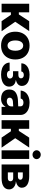

<svg xmlns="http://www.w3.org/2000/svg" viewBox="1422 -2214 802 3687"><g transform="rotate(90 1823.5 -371.0)"><path d="M52.7 -530.3H217.8V-331.1H257.8L387.7 -530.3H578.1L398.4 -261.7L580.1 0H386.7L265.6 -178.7H217.8V0H52.7Z M589.4 -263.7Q589.4 -345.2 621.6 -407Q653.8 -468.8 714.1 -502.9Q774.4 -537.1 856 -537.1Q937.5 -537.1 997.8 -502.9Q1058.1 -468.8 1090.3 -407Q1122.6 -345.2 1122.6 -263.7Q1122.6 -182.1 1090.3 -120.4Q1058.1 -58.6 997.8 -24.4Q937.5 9.8 856 9.8Q774.4 9.8 714.1 -24.4Q653.8 -58.6 621.6 -120.4Q589.4 -182.1 589.4 -263.7ZM954.6 -264.6Q954.6 -309.1 943.1 -343.3Q931.6 -377.4 909.7 -396.2Q887.7 -415 856.9 -415Q809.6 -415 783.4 -374Q757.3 -333 757.3 -264.6Q757.3 -196.3 783.4 -155.3Q809.6 -114.3 856.9 -114.3Q887.7 -114.3 909.7 -133.1Q931.6 -151.9 943.1 -186Q954.6 -220.2 954.6 -264.6Z M1412.6 -102.5Q1446.3 -102.5 1467.5 -118.2Q1488.8 -133.8 1488.8 -161.1Q1488.8 -187 1469.5 -203.4Q1450.2 -219.7 1420.4 -219.7H1348.1V-322.3H1420.4Q1450.2 -322.3 1467.5 -335.9Q1484.9 -349.6 1484.9 -372.1Q1484.9 -396.5 1467.3 -411.6Q1449.7 -426.8 1420.4 -426.8Q1391.6 -426.8 1372.6 -413.3Q1353.5 -399.9 1353 -378.9H1196.8Q1196.8 -426.8 1225.3 -462.6Q1253.9 -498.5 1303.2 -517.8Q1352.5 -537.1 1413.6 -537.1Q1481 -537.1 1529.5 -519.5Q1578.1 -502 1604.2 -468.3Q1630.4 -434.6 1630.4 -387.7Q1630.4 -346.2 1602.1 -317.6Q1573.7 -289.1 1521 -276.4V-271.5Q1554.7 -269.5 1582.8 -254.2Q1610.8 -238.8 1627.4 -210.9Q1644 -183.1 1644 -146.5Q1644 -98.1 1614.7 -62.7Q1585.4 -27.3 1533 -8.8Q1480.5 9.8 1413.6 9.8Q1346.7 9.8 1295.2 -8.8Q1243.7 -27.3 1213.9 -64.5Q1184.1 -101.6 1182.1 -154.3H1339.4Q1339.8 -130.4 1359.9 -116.5Q1379.9 -102.5 1412.6 -102.5Z M1896 -313.5Q1939.9 -316.4 2003.4 -318.4Q2011.2 -319.3 2022.9 -319.3V-362.3Q2022.9 -390.1 2003.9 -405Q1984.9 -419.9 1950.7 -419.9Q1917.5 -419.9 1897.5 -406.2Q1877.4 -392.6 1872.6 -366.2H1719.2Q1722.7 -414.1 1750.7 -452.9Q1778.8 -491.7 1830.8 -514.4Q1882.8 -537.1 1954.6 -537.1Q2021 -537.1 2074 -516.4Q2127 -495.6 2157.5 -455.8Q2188 -416 2188 -360.4V0H2032.7V-74.2H2028.8Q2006.3 -33.2 1967.8 -11.7Q1929.2 9.8 1874.5 9.8Q1822.8 9.8 1783.4 -7.8Q1744.1 -25.4 1721.9 -60.8Q1699.7 -96.2 1699.7 -147.5Q1699.7 -229.5 1753.9 -268.6Q1808.1 -307.6 1896 -313.5ZM1924.3 -99.6Q1952.1 -99.6 1975.1 -110.8Q1998 -122.1 2011.2 -142.3Q2024.4 -162.6 2023.9 -188.5V-222.7H2014.2L1923.3 -216.8Q1892.1 -212.9 1874 -196.5Q1856 -180.2 1856 -154.3Q1856 -127.9 1874.8 -113.8Q1893.6 -99.6 1924.3 -99.6Z M2288.6 -530.3H2453.6V-331.1H2493.7L2623.5 -530.3H2814L2634.3 -261.7L2815.9 0H2622.6L2501.5 -178.7H2453.6V0H2288.6Z M2867.7 -530.3H3032.7V0H2867.7ZM2865.7 -672.9Q2865.7 -694.3 2877.2 -712.6Q2888.7 -731 2908.2 -741.5Q2927.7 -752 2950.7 -752Q2973.6 -752 2993.4 -741.5Q3013.2 -731 3024.9 -712.6Q3036.6 -694.3 3036.6 -672.9Q3036.6 -651.4 3024.9 -633.1Q3013.2 -614.7 2993.4 -604.2Q2973.6 -593.8 2950.7 -593.8Q2927.7 -593.8 2908.2 -604.2Q2888.7 -614.7 2877.2 -633.1Q2865.7 -651.4 2865.7 -672.9Z M3138.2 -530.3H3366.7Q3469.7 -530.3 3527.6 -493.2Q3585.4 -456.1 3585.4 -386.7Q3585.4 -344.7 3552.2 -315.2Q3519 -285.6 3459.5 -275.4Q3510.3 -272.5 3545.9 -254.4Q3581.5 -236.3 3599.6 -208Q3617.7 -179.7 3617.7 -145.5Q3617.7 -75.7 3562 -37.8Q3506.3 0 3401.9 0H3138.2ZM3461.4 -168.9Q3461.4 -193.8 3445.6 -208.3Q3429.7 -222.7 3401.9 -222.7H3291.5V-120.1H3401.9Q3429.7 -120.1 3445.6 -133.1Q3461.4 -146 3461.4 -168.9ZM3432.1 -361.3Q3432.1 -382.3 3414.6 -394.8Q3397 -407.2 3366.7 -407.2H3291.5V-313.5H3370.6Q3399.4 -313.5 3415.8 -326.2Q3432.1 -338.9 3432.1 -361.3Z"/></g></svg>

Font: Pretendard ExtraBold
Style: Regular
Weight: 800
Designer: Base glyphs from Inter by Rasmus Andersson; Hangeul glyphs from Noto Sans CJK(Source Han Sans) by Jang Soo-young and Kan
Foundry: Kil Hyung-jin
Version: Version 1.309